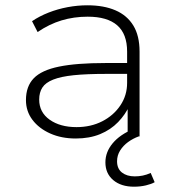

<svg xmlns="http://www.w3.org/2000/svg" viewBox="-20 -515 648 725"><path d="M266 8Q212 8 169.5 -11Q127 -30 102.5 -62.5Q78 -95 78 -137Q78 -189 107.5 -219.5Q137 -250 203 -263.5Q269 -277 378 -277H473V-236H381Q307 -236 258.5 -231Q210 -226 181 -214.5Q152 -203 140 -184.5Q128 -166 128 -139Q128 -91 167.5 -63Q207 -35 269 -35Q323 -35 366 -57Q409 -79 434.5 -117Q460 -155 460 -202V-320Q460 -387 422.5 -419.5Q385 -452 311 -452Q259 -452 212.5 -438Q166 -424 122 -394L101 -435Q129 -454 163.5 -467.5Q198 -481 235.5 -488Q273 -495 310 -495Q372 -495 416 -476Q460 -457 483.5 -418.5Q507 -380 507 -320V0H462V-117H469Q454 -83 426 -54Q398 -25 358 -8.5Q318 8 266 8ZM486 190Q437 190 407.5 165Q378 140 378 98Q378 59 405.5 26Q433 -7 484 -28L504 0Q482 8 463.5 21.5Q445 35 433.5 53.5Q422 72 422 94Q422 122 440.5 136.5Q459 151 489 151Q504 151 519 148Q534 145 549 138L564 173Q552 180 531 185Q510 190 486 190Z"/></svg>

Font: Nunito Sans 10pt SemiExpanded ExtraLight
Style: Regular
Weight: 250
Width: 6
Designer: Vernon Adams
Foundry: Vernon Adams
Version: Version 3.101;gftools[0.9.27]